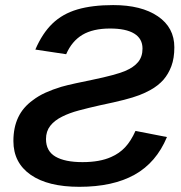

<svg xmlns="http://www.w3.org/2000/svg" viewBox="-20 -718 707 748"><path d="M535.2 -528.8Q535.2 -567.4 502.9 -587.2Q470.7 -606.9 408.7 -606.9Q342.3 -606.9 301 -582.3Q259.8 -557.6 237.8 -506.8L117.7 -524.9Q145 -588.4 184.3 -626.2Q223.6 -664.1 281.5 -681.2Q339.4 -698.2 420.9 -698.2Q530.8 -698.2 595 -654.5Q659.2 -610.8 659.2 -533.7Q659.2 -491.2 647.7 -460.4Q636.2 -429.7 616.7 -407.2Q595.7 -383.8 566.4 -367.7Q546.4 -356.4 522.9 -347.4Q499.5 -338.4 463.4 -329.1Q427.2 -319.8 368.7 -307.6Q325.2 -297.9 287.6 -287.8Q250 -277.8 222.2 -263.7Q192.4 -249 175.8 -227.8Q159.2 -206.5 159.2 -176.3Q159.2 -129.4 196 -107.9Q232.9 -86.4 301.3 -86.4Q369.1 -86.4 413.1 -106.4Q444.8 -120.1 467.5 -144.3Q490.2 -168.5 507.8 -208L630.4 -184.1Q588.9 -84.5 504.4 -37.4Q419.9 9.8 289.1 9.8Q166.5 9.8 99.4 -37.1Q32.2 -84 32.2 -168.5Q32.2 -221.2 50.8 -260.5Q69.3 -299.8 107.9 -327.6Q129.4 -344.2 157.2 -356.9Q185.1 -369.6 219.2 -379.9Q230.5 -382.8 244.4 -386.5Q258.3 -390.1 275.4 -393.6L337.9 -406.7Q385.3 -416.5 417.7 -425.3Q450.2 -434.1 467.3 -441.4Q501 -455.6 518.1 -476.3Q535.2 -497.1 535.2 -528.8Z"/></svg>

Font: Arimo SemiBold
Style: Italic
Weight: 600
Italic angle: -12°
Version: Version 1.33